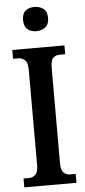

<svg xmlns="http://www.w3.org/2000/svg" viewBox="-61 -960 441 994"><g transform="rotate(-5 159.0 -463.0)"><path d="M24 0V-46H52Q71 -46 85.5 -59Q100 -72 100 -110V-602Q100 -642 85.5 -655Q71 -668 52 -668H24V-714H295V-668H266Q244 -668 231.5 -655Q219 -642 219 -601V-111Q219 -73 232.5 -59.5Q246 -46 266 -46H295V0ZM157 -800Q129 -800 111 -815Q93 -830 93 -863Q93 -897 111 -911.5Q129 -926 157 -926Q184 -926 203.5 -911.5Q223 -897 223 -863Q223 -830 203.5 -815Q184 -800 157 -800Z"/></g></svg>

Font: Noto Serif Khmer ExtraCondensed SemiBold
Style: Regular
Weight: 600
Width: 2
Designer: Danh Hong and the Monotype Design Team
Foundry: Monotype Imaging Inc.
Version: Version 2.004; ttfautohint (v1.8.4.7-5d5b)